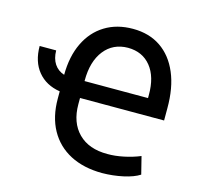

<svg xmlns="http://www.w3.org/2000/svg" viewBox="-108 -850 1001 976"><g transform="rotate(15 392.5 -362.5)"><path d="M511.2 11.7Q413.6 11.2 343 -25.6Q272.5 -62.5 234.4 -131.3Q196.3 -200.2 196.3 -295.4V-334Q122.1 -345.7 80.1 -397Q38.1 -448.2 38.1 -530.3H125Q125.5 -487.8 144 -459.7Q162.6 -431.6 196.3 -420.9Q196.8 -518.1 231 -589.1Q265.1 -660.2 327.6 -698.7Q390.1 -737.3 474.6 -737.3Q560.1 -737.3 621.1 -695.8Q682.1 -654.3 714.8 -577.1Q747.6 -500 747.1 -392.1V-328.1H304.7V-295.4Q304.7 -198.7 359.6 -143.6Q414.6 -88.4 512.7 -88.9Q551.3 -88.4 597.2 -97.9Q643.1 -107.4 683.1 -124L706.1 -32.2Q675.3 -12.2 621.8 -0.5Q568.4 11.2 511.2 11.7ZM475.1 -637.7Q396.5 -637.2 350.6 -578.9Q304.7 -520.5 304.7 -419.9V-417H638.7V-434.1Q639.2 -528.8 595.5 -583Q551.8 -637.2 475.1 -637.7Z"/></g></svg>

Font: Inter Tight Medium
Style: Regular
Weight: 500
Designer: Rasmus Andersson
Foundry: rsms
Version: Version 3.004; ttfautohint (v1.8.4.7-5d5b)